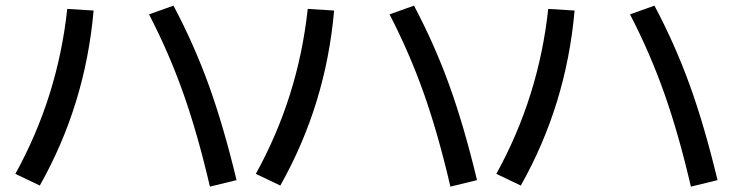

<svg xmlns="http://www.w3.org/2000/svg" viewBox="-20 -700 2633 690"><path d="M515.6 -648.4 603.5 -679.7Q677.7 -539.6 730.5 -393.6Q783.2 -247.6 830.1 -52.7L734.4 -29.3Q690.9 -216.8 639.4 -362.8Q587.9 -508.8 515.6 -648.4ZM221.7 -668 316.4 -662.1Q286.6 -322.8 123 -33.2L35.2 -75.2Q187.5 -351.1 221.7 -668Z M1379.9 -648.4 1467.8 -679.7Q1542 -539.6 1594.7 -393.6Q1647.5 -247.6 1694.3 -52.7L1598.6 -29.3Q1555.2 -216.8 1503.7 -362.8Q1452.1 -508.8 1379.9 -648.4ZM1085.9 -668 1180.7 -662.1Q1150.9 -322.8 987.3 -33.2L899.4 -75.2Q1051.8 -351.1 1085.9 -668Z M2244.1 -648.4 2332 -679.7Q2406.2 -539.6 2459 -393.6Q2511.7 -247.6 2558.6 -52.7L2462.9 -29.3Q2419.4 -216.8 2367.9 -362.8Q2316.4 -508.8 2244.1 -648.4ZM1950.2 -668 2044.9 -662.1Q2015.1 -322.8 1851.6 -33.2L1763.7 -75.2Q1916 -351.1 1950.2 -668Z"/></svg>

Font: Pretendard GOV Medium
Style: Regular
Weight: 500
Designer: Base glyphs from Inter by Rasmus Andersson; Hangeul glyphs from Noto Sans CJK(Source Han Sans) by Jang Soo-young and Kan
Foundry: Kil Hyung-jin
Version: Version 1.309